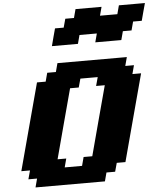

<svg xmlns="http://www.w3.org/2000/svg" viewBox="-74 -1314 1170 1378"><g transform="rotate(-5 511.0 -625.0)"><path d="M125 0H625L641.6 -62.5H704.1L721.2 -125H783.7Q811.5 -229.5 867.4 -437.7Q923.3 -646 951.2 -750H888.7L905.3 -812.5H842.8L859.4 -875H359.4L342.8 -812.5H280.3L263.7 -750H201.2Q173.3 -646 117.4 -437.5Q61.5 -229 33.7 -125H96.2L79.1 -62.5H141.6ZM471.2 -125H346.2L362.8 -187.5H300.3Q322.3 -270.5 366.9 -437.3Q411.6 -604 434.1 -687.5H496.6L513.7 -750H638.7L621.6 -687.5H684.1Q661.6 -604 616.9 -437.3Q572.3 -270.5 550.3 -187.5H487.8ZM643.1 -1000H830.6L847.2 -1062.5H909.7L926.3 -1125H988.8Q994.1 -1146 1005.4 -1187.5Q1016.6 -1229 1022.5 -1250H835L818.4 -1187.5H693.4L710 -1250H522.5L505.9 -1187.5H443.4L426.3 -1125H363.8Q357.9 -1104 346.9 -1062.3Q335.9 -1020.5 330.6 -1000H518.1L534.7 -1062.5H659.7Z"/></g></svg>

Font: Faithful 32x
Style: BoldOblique
Weight: 400
Foundry: Faithful Resource Pack
Version: Version 1.0; January 27, 2023